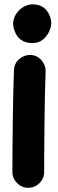

<svg xmlns="http://www.w3.org/2000/svg" viewBox="-20 -806 272 900"><path d="M41.5 -694.8C41.5 -684.1 44.4 -671.9 49.8 -657.7C60.5 -629.4 85 -604 131.3 -604C150.9 -604 167.5 -609.4 180.7 -620.1C207 -641.1 220.2 -674.3 220.2 -698.2C220.2 -709 217.3 -721.2 211.9 -734.9C200.2 -762.2 176.3 -785.6 133.8 -785.6C84 -785.6 41.5 -740.2 41.5 -694.8ZM123 -548.3H120.1C101.1 -548.3 84.5 -541.5 69.3 -528.3C54.2 -515.1 46.4 -498 45.4 -477.5C40.5 -360.8 38.1 -102.1 38.1 0C38.1 20 45.4 37.6 60.1 52.2C74.7 66.9 92.3 74.2 112.3 74.2C132.8 74.2 150.4 66.9 165 52.2C179.7 37.6 187 20 187 0C187 -99.6 189 -361.3 193.8 -470.7V-473.6C193.8 -492.7 187 -509.3 173.8 -524.4C160.6 -539.6 143.6 -547.4 123 -548.3Z"/></svg>

Font: Mikhak ExtraBold
Style: Regular
Weight: 800
Designer: Amin Abedi
Version: Version 3.2